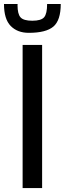

<svg xmlns="http://www.w3.org/2000/svg" viewBox="-31 -956 329 976"><path d="M0 0ZM183.1 0H84V-727.5H183.1ZM-10.7 -935.5H58.6Q58.1 -934.1 58.1 -929.7Q58.1 -884.8 73.5 -867.7Q88.9 -850.6 133.3 -850.6Q178.2 -850.6 193.4 -868.4Q208.5 -886.2 208.5 -935.5H277.8Q277.8 -853 240.5 -821Q203.1 -789.1 115.2 -789.1Q57.6 -789.1 23.4 -824Q-10.7 -858.9 -10.7 -935.5Z"/></svg>

Font: Coda
Style: Regular
Weight: 400
Designer: vernon adams
Foundry: vernon adams
Version: Version 2.001; ttfautohint (v0.8) -r 50 -G 200 -x